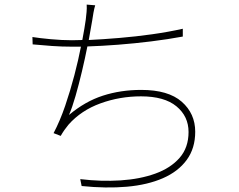

<svg xmlns="http://www.w3.org/2000/svg" viewBox="-20 -792 1040 835"><path d="M121 -631Q152 -626 201 -621.5Q250 -617 293 -617L338 -618Q343 -645 347 -668Q351 -691 353 -707Q355 -724 356.5 -740Q358 -756 357 -772L394 -769Q390 -756 386.5 -737Q383 -718 381 -703L366 -618Q428 -621 499.5 -627Q571 -633 642 -643Q713 -653 775 -667V-633Q710 -621 637.5 -612Q565 -603 493.5 -597.5Q422 -592 360 -590Q350 -539 336.5 -482Q323 -425 308.5 -374.5Q294 -324 280 -292Q350 -351 427.5 -376Q505 -401 594 -401Q712 -401 770.5 -349.5Q829 -298 829 -219Q829 -147 792 -96.5Q755 -46 688.5 -17Q622 12 532 20Q442 28 335 17L329 -13Q420 -2 504.5 -7.5Q589 -13 655.5 -37Q722 -61 761 -105.5Q800 -150 800 -218Q800 -286 747.5 -329.5Q695 -373 593 -373Q501 -373 417 -342.5Q333 -312 278 -250Q268 -238 260 -226.5Q252 -215 244 -201L213 -213Q241 -266 263.5 -332Q286 -398 303.5 -465Q321 -532 332 -589H294Q249 -589 206.5 -592Q164 -595 122 -599Z"/></svg>

Font: Source Han Sans SC ExtraLight
Style: Regular
Weight: 250
Designer: Ryoko NISHIZUKA 西塚涼子 (kana, bopomofo & ideographs); Paul D. Hunt (Latin, Greek & Cyrillic); Sandoll Communications 산돌커뮤니
Foundry: Adobe
Version: Version 2.004;hotconv 1.0.118;makeotfexe 2.5.65603